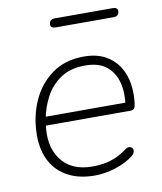

<svg xmlns="http://www.w3.org/2000/svg" viewBox="-78 -734 679 806"><g transform="rotate(-10 261.5 -331.5)"><path d="M261 8Q196 8 148.5 -17Q101 -42 76 -88.5Q51 -135 51 -200Q51 -277 80 -343.5Q109 -410 165 -451Q221 -492 301 -492Q355 -492 391.5 -472.5Q428 -453 449.5 -420Q471 -387 477.5 -345Q484 -303 478 -259Q476 -245 471 -239.5Q466 -234 453 -234H80L86 -271H458L439 -259Q447 -313 435.5 -357Q424 -401 391.5 -427.5Q359 -454 300 -454Q237 -454 195.5 -425.5Q154 -397 131 -353.5Q108 -310 100 -264L97 -246Q81 -150 124.5 -90.5Q168 -31 259 -31Q301 -31 336 -41.5Q371 -52 405 -77Q414 -84 421 -84.5Q428 -85 433 -81.5Q438 -78 439.5 -72Q441 -66 438 -58.5Q435 -51 427 -45Q394 -20 349.5 -6Q305 8 261 8ZM207 -633Q186 -633 186 -649Q186 -660 192.5 -665.5Q199 -671 209 -671H457Q478 -671 478 -655Q478 -645 472 -639Q466 -633 455 -633Z"/></g></svg>

Font: Nunito ExtraLight
Style: Italic
Weight: 200
Italic angle: -9°
Designer: Vernon Adams
Foundry: Vernon Adams
Version: Version 3.602